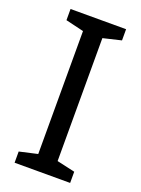

<svg xmlns="http://www.w3.org/2000/svg" viewBox="-138 -776 614 838"><g transform="rotate(20 169.5 -357.0)"><path d="M298 0H40V-52L124 -71V-642L40 -662V-714H298V-662L214 -642V-71L298 -52Z"/></g></svg>

Font: lsinhala05
Style: Book
Weight: 400
Designer: Jelle Bosma - Monotype Design Team
Foundry: Monotype Imaging Inc.
Version: Version 2.003